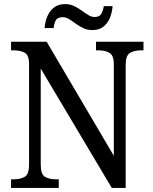

<svg xmlns="http://www.w3.org/2000/svg" viewBox="-20 -918 746 938"><path d="M34 0V-42H47Q79 -42 100.5 -54Q122 -66 122 -114V-604Q122 -649 100.5 -660.5Q79 -672 48 -672H34V-714H208L536 -157V-604Q536 -648 514.5 -660Q493 -672 463 -672H449V-714H681V-672H668Q636 -672 615 -659.5Q594 -647 594 -600V0H526L179 -583V-114Q179 -66 200 -54Q221 -42 253 -42H267V0ZM432 -771Q407 -771 387 -780.5Q367 -790 350 -802.5Q333 -815 317.5 -824.5Q302 -834 287 -834Q260 -834 252 -817.5Q244 -801 242 -781H198Q200 -811 211 -837.5Q222 -864 243.5 -881Q265 -898 298 -898Q322 -898 342 -888.5Q362 -879 379 -866.5Q396 -854 411.5 -844.5Q427 -835 442 -835Q467 -835 475.5 -851.5Q484 -868 487 -888H530Q528 -858 517 -831Q506 -804 485 -787.5Q464 -771 432 -771Z"/></svg>

Font: Noto Serif Khmer SemiCondensed
Style: Regular
Weight: 400
Width: 4
Designer: Danh Hong and the Monotype Design Team
Foundry: Monotype Imaging Inc.
Version: Version 2.004; ttfautohint (v1.8.4.7-5d5b)